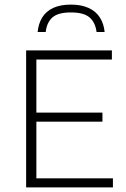

<svg xmlns="http://www.w3.org/2000/svg" viewBox="-20 -814 546 834"><path d="M93.5 0V-595H466V-555.5H138V-39.5H470.5V0ZM123.5 -285.5V-325H425V-285.5ZM143.5 -675Q147 -711.5 163.5 -738.2Q180 -765 211 -779.5Q242 -794 288 -794Q334 -794 365.5 -779.2Q397 -764.5 414 -737.8Q431 -711 434.5 -675H399.5Q394 -717 368.8 -738.5Q343.5 -760 288 -760Q232.5 -760 208 -738.5Q183.5 -717 178.5 -675Z"/></svg>

Font: Encode Sans SC Condensed Thin ExtraLight
Style: Regular
Weight: 250
Version: Version 3.002